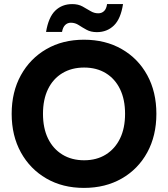

<svg xmlns="http://www.w3.org/2000/svg" viewBox="-20 -906 821 938"><path d="M390 12Q286 12 206.5 -34Q127 -80 82 -161.5Q37 -243 37 -350Q37 -457 82 -538.5Q127 -620 206.5 -666Q286 -712 390 -712Q495 -712 575 -666Q655 -620 699.5 -538.5Q744 -457 744 -350Q744 -243 699.5 -161.5Q655 -80 575 -34Q495 12 390 12ZM391 -123Q452 -123 497 -151Q542 -179 566.5 -229.5Q591 -280 591 -350Q591 -420 566.5 -470.5Q542 -521 497 -548.5Q452 -576 391 -576Q330 -576 284.5 -548.5Q239 -521 214.5 -470.5Q190 -420 190 -350Q190 -280 214.5 -229.5Q239 -179 284.5 -151Q330 -123 391 -123ZM453 -749Q424 -749 403 -760.5Q382 -772 364.5 -783.5Q347 -795 326 -795Q310 -795 298.5 -784Q287 -773 283 -750H205Q217 -822 250 -854Q283 -886 333 -886Q362 -886 383 -874.5Q404 -863 422 -852Q440 -841 460 -841Q477 -841 488.5 -852Q500 -863 503 -886H581Q570 -814 536.5 -781.5Q503 -749 453 -749Z"/></svg>

Font: DM Sans 36pt Black
Style: Regular
Weight: 900
Designer: Colophon Foundry, Jonny Pinhorn
Foundry: Colophon Foundry
Version: Version 4.004;gftools[0.9.30]